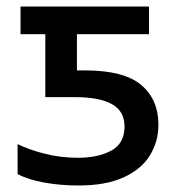

<svg xmlns="http://www.w3.org/2000/svg" viewBox="-20 -559 549 589"><path d="M221 10Q165 10 115.5 1Q66 -8 34 -25V-117Q68 -100 117 -87.5Q166 -75 219 -75Q281 -75 321.5 -97Q362 -119 362 -171Q362 -218 323.5 -239.5Q285 -261 210 -261H119V-454H43V-539H437V-454H216V-343H241Q360 -343 413 -298.5Q466 -254 466 -176Q466 -125 440 -82.5Q414 -40 359.5 -15Q305 10 221 10Z"/></svg>

Font: Noto Sans Medium
Style: Regular
Weight: 500
Designer: Monotype Design Team
Foundry: Monotype Imaging Inc.
Version: Version 2.007